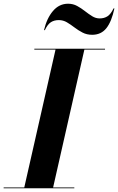

<svg xmlns="http://www.w3.org/2000/svg" viewBox="-62 -1012 636 1032"><path d="M254 -904Q229.5 -904 211.8 -892.8Q194 -881.5 179 -850H174.5Q189.5 -914 222.8 -953Q256 -992 304 -992Q330.5 -992 352.5 -980Q374.5 -968 394.2 -952.5Q414 -937 433.2 -925Q452.5 -913 473.5 -913Q498 -913 515.8 -924.5Q533.5 -936 548.5 -967H553Q538 -896 509.8 -860.5Q481.5 -825 433.5 -825Q404.5 -825 381.5 -837Q358.5 -849 338.2 -864.5Q318 -880 297.8 -892Q277.5 -904 254 -904ZM-42.5 -4.5H68.5L236.5 -745.5H122.5V-750H502.5V-745.5H391.5L223.5 -4.5H337.5V0H-42.5Z"/></svg>

Font: Bodoni* 36pt
Style: Bold Italic
Weight: 700
Italic angle: -13°
Version: Version 2.3